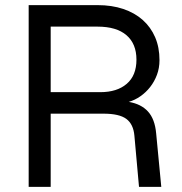

<svg xmlns="http://www.w3.org/2000/svg" viewBox="-20 -730 712 750"><path d="M92 0V-710H361Q417 -710 461.5 -695Q506 -680 537.5 -652Q569 -624 586 -584.5Q603 -545 603 -495Q603 -464 593 -437.5Q583 -411 566.5 -390Q550 -369 528.5 -354Q507 -339 483 -332Q531 -324 558 -294.5Q585 -265 590 -209L610 0H523L505 -200Q501 -245 473.5 -265.5Q446 -286 384 -286H178V0ZM178 -370H372Q437 -370 475 -402.5Q513 -435 513 -497Q513 -559 474 -592.5Q435 -626 361 -626H178Z"/></svg>

Font: Geist
Style: Regular
Weight: 400
Designer: Basement.studio, Andrés Briganti, Mateo Zaragoza
Foundry: Basement.studio, Vercel, Andrés Briganti, Guido Ferreyra, Mateo Zaragoza
Version: Version 1.401